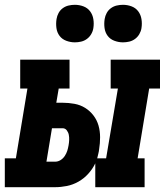

<svg xmlns="http://www.w3.org/2000/svg" viewBox="-55 -778 685 798"><path d="M-35 0V-120H11L59 -410H29V-530H234V-410H189L179 -351H205Q230 -351 254.5 -346.5Q279 -342 299 -329.5Q319 -317 333.5 -298Q348 -279 354.5 -256Q361 -233 361 -207.5Q361 -182 357 -158Q356 -148 353.5 -138.5Q351 -129 349 -120H386L435 -410H405V-530H610V-410H565L517 -120H546V0H341V-99Q330 -76 312 -56Q294 -36 271 -23Q248 -10 223 -5Q198 0 174 0ZM174 -106Q186 -106 196.5 -112.5Q207 -119 214 -129.5Q221 -140 224.5 -151Q228 -162 230 -174Q232 -185 232.5 -196Q233 -207 231 -217.5Q229 -228 222.5 -236.5Q216 -245 205 -245H161L138 -106ZM456 -602Q438 -602 420.5 -608.5Q403 -615 392.5 -629Q382 -643 379.5 -661.5Q377 -680 380 -699Q382 -712 388.5 -724Q395 -736 406 -744Q417 -752 430 -755Q443 -758 456 -758Q475 -758 492 -751.5Q509 -745 519.5 -731Q530 -717 533 -698.5Q536 -680 533 -661Q531 -648 524 -636Q517 -624 506 -616Q495 -608 482 -605Q469 -602 456 -602ZM256 -602Q238 -602 220.5 -608.5Q203 -615 192.5 -629Q182 -643 179.5 -661.5Q177 -680 180 -699Q182 -712 188.5 -724Q195 -736 206 -744Q217 -752 230 -755Q243 -758 256 -758Q275 -758 292 -751.5Q309 -745 319.5 -731Q330 -717 333 -698.5Q336 -680 333 -661Q331 -648 324 -636Q317 -624 306 -616Q295 -608 282 -605Q269 -602 256 -602Z"/></svg>

Font: Iosevka Slab HvExObl
Style: Regular
Weight: 900
Width: 7
Italic angle: -9°
Monospace: yes
Designer: Belleve Invis
Foundry: Belleve Invis
Version: Version 11.1.1; ttfautohint (v1.8.3)